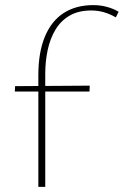

<svg xmlns="http://www.w3.org/2000/svg" viewBox="-20 -731 484 751"><path d="M130 0V-437Q130 -526 155.5 -587.5Q181 -649 229 -680Q277 -711 345 -711Q373 -711 398.5 -704Q424 -697 444 -685L433 -663Q411 -676 387 -683Q363 -690 337 -690Q287 -690 252.5 -670Q218 -650 197 -615Q176 -580 166.5 -535.5Q157 -491 157 -442V0ZM38 -373 39 -394 331 -396 330 -373Z"/></svg>

Font: Ysabeau Office Thin
Style: Regular
Weight: 250
Designer: Christian Thalmann (Catharsis Fonts)
Version: Version 2.001;gftools[0.9.30]; featfreeze: tnum,lnum,ss02